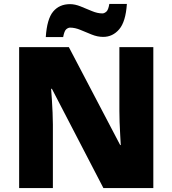

<svg xmlns="http://www.w3.org/2000/svg" viewBox="-20 -953 874 973"><path d="M757 0H504L243 -503H239Q241 -480 243 -447.5Q245 -415 246.5 -382Q248 -349 248 -322V0H77V-714H329L589 -218H592Q591 -241 589 -272Q587 -303 586 -335Q585 -367 585 -391V-714H757ZM212 -765Q218 -857 249.5 -894.5Q281 -932 335 -932Q360 -932 388.5 -920.5Q417 -909 445.5 -897Q474 -885 499 -885Q508 -885 518.5 -893.5Q529 -902 534 -933H623Q617 -843 584 -804.5Q551 -766 503 -766Q474 -766 444.5 -778Q415 -790 387.5 -801.5Q360 -813 335 -813Q326 -813 316 -805Q306 -797 300 -765Z"/></svg>

Font: Noto Sans Georgian Black
Style: Regular
Weight: 900
Designer: Monotype Design Team, Akaki Razmadze
Foundry: Google LLC
Version: Version 2.005; ttfautohint (v1.8.4.7-5d5b)